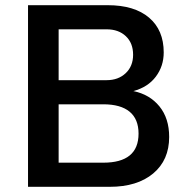

<svg xmlns="http://www.w3.org/2000/svg" viewBox="-20 -720 720 740"><path d="M88 -700H395Q498 -700 554.5 -652Q611 -604 611 -518Q611 -465 580.5 -424.5Q550 -384 494 -369Q557 -356 594.5 -310Q632 -264 632 -192Q632 -103 570.5 -51.5Q509 0 403 0H88ZM391 -411Q436 -411 464.5 -438Q493 -465 493 -509Q493 -554 465 -580.5Q437 -607 391 -607H206V-411ZM378 -93Q514 -93 514 -205Q514 -261 479.5 -289.5Q445 -318 378 -318H206V-93Z"/></svg>

Font: KoHo SemiBold
Style: Regular
Weight: 600
Designer: Cadson Demak & Katatrad Team
Foundry: Cadson Demak Co.,Ltd.
Version: Version 1.000; ttfautohint (v1.6)